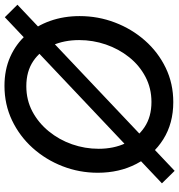

<svg xmlns="http://www.w3.org/2000/svg" viewBox="8 -774 778 833"><g transform="rotate(-90 396.5 -357.0)"><path d="M370.6 6.3Q278.3 6.3 209.5 -36.9Q140.6 -80.1 102.3 -154.1Q64 -228 64 -321.3Q64 -401.4 92.3 -474.1Q120.6 -546.9 171.6 -603.8Q222.7 -660.6 291.5 -693.4Q360.4 -726.1 440.9 -726.1Q510.7 -726.1 566.7 -701.2Q622.6 -676.3 662.1 -631.8Q701.7 -587.4 722.7 -528.1Q743.7 -468.8 743.7 -399.9Q743.7 -319.8 715.8 -246.8Q688 -173.8 637.7 -116.7Q587.4 -59.6 519.3 -26.6Q451.2 6.3 370.6 6.3ZM371.1 -88.4Q430.7 -88.4 480.2 -114.5Q529.8 -140.6 565.4 -185.3Q601.1 -230 620.4 -286.1Q639.6 -342.3 639.6 -401.9Q639.6 -466.8 616.5 -518.8Q593.3 -570.8 548.6 -601.1Q503.9 -631.3 439.5 -631.3Q379.4 -631.3 329.8 -605Q280.3 -578.6 243.7 -533.7Q207 -488.8 187.5 -432.9Q168 -377 168 -317.4Q168 -252.4 192.1 -200.7Q216.3 -148.9 261.5 -118.7Q306.6 -88.4 371.1 -88.4ZM72.3 12.2 18.1 -43 738.8 -724.6 793 -669.9Z"/></g></svg>

Font: Reddit Sans Medium
Style: Italic
Weight: 500
Italic angle: -11.25°
Designer: Stephen Hutchings
Version: Version 1.013